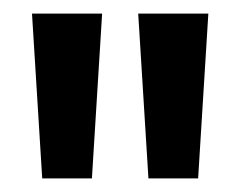

<svg xmlns="http://www.w3.org/2000/svg" viewBox="-20 -723 353 282"><path d="M42 -461 27 -703H130L115 -461ZM198 -461 183 -703H286L271 -461Z"/></svg>

Font: Bricolage Grotesque 48pt Condensed ExtraBold Medium
Style: Regular
Weight: 500
Version: Version 1.000;gftools[0.9.30]